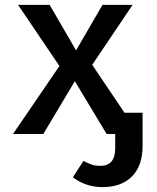

<svg xmlns="http://www.w3.org/2000/svg" viewBox="-20 -548 640 785"><path d="M563 48Q563 130 519.5 173.5Q476 217 399 217Q331 217 278 177L321 110Q343 121 356.5 125.5Q370 130 391 130Q451 130 451 58V0H416L286 -216L157 0H33L223 -278L54 -528H183L291 -342L399 -528H522L357 -283L489 -87H563Z"/></svg>

Font: Fira Mono Medium
Style: Regular
Weight: 500
Designer: Carrois Corporate & Edenspiekermann AG
Foundry: Carrois Corporate GbR & Edenspiekermann AG
Version: Version 3.206